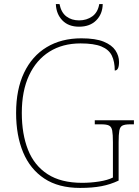

<svg xmlns="http://www.w3.org/2000/svg" viewBox="-20 -912 684 942"><path d="M373 10Q267 10 197.5 -36Q128 -82 93.5 -164.5Q59 -247 59 -358Q59 -473 98 -555Q137 -637 209 -680.5Q281 -724 379 -724Q449 -724 489 -707.5Q529 -691 546.5 -664.5Q564 -638 564 -608Q564 -566 543 -566Q543 -610 528.5 -639.5Q514 -669 477.5 -684Q441 -699 375 -699Q287 -699 222.5 -658.5Q158 -618 122.5 -542Q87 -466 87 -358Q87 -254 117.5 -177Q148 -100 213.5 -57.5Q279 -15 383 -15Q425 -15 466.5 -21.5Q508 -28 534 -41V-214Q534 -253 530.5 -271.5Q527 -290 515 -296Q503 -302 478 -302H445V-322H637V-302H618Q593 -302 581 -296Q569 -290 565.5 -271.5Q562 -253 562 -214V-26Q522 -7 477.5 1.5Q433 10 373 10ZM368 -781Q316 -781 286 -812Q256 -843 254 -892H272Q280 -851 305.5 -831.5Q331 -812 368 -812Q405 -812 432.5 -831.5Q460 -851 467 -892H484Q483 -843 452 -812Q421 -781 368 -781Z"/></svg>

Font: Noto Serif Tamil Thin
Style: Italic
Weight: 100
Italic angle: -12°
Designer: Indian Type Foundry, Tom Grace, and the Monotype Design Team
Foundry: Monotype Imaging Inc.
Version: Version 2.003; ttfautohint (v1.8.4.7-5d5b)